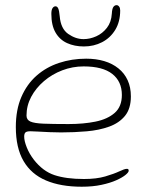

<svg xmlns="http://www.w3.org/2000/svg" viewBox="-20 -698 578 746"><path d="M297.5 27.5Q216 27.5 158.8 3.2Q101.5 -21 71.5 -72.2Q41.5 -123.5 41.5 -204.5Q41.5 -271.5 63 -321.2Q84.5 -371 122 -404Q159.5 -437 209.2 -453.5Q259 -470 315 -470Q353.5 -470 385.2 -460.5Q417 -451 440.2 -432.2Q463.5 -413.5 476 -386.2Q488.5 -359 488.5 -323.5Q488.5 -276 465.8 -248Q443 -220 404.2 -206Q365.5 -192 317 -187.8Q268.5 -183.5 217 -183.5Q198 -183.5 173.2 -184.5Q148.5 -185.5 127.5 -186.8Q106.5 -188 98.5 -188Q84 -188 79 -183.5Q74 -179 74 -167Q74 -150.5 83.8 -125.8Q93.5 -101 111.5 -77.5Q146.5 -32.5 192 -17.5Q237.5 -2.5 306 -2.5Q355 -2.5 389 -12.5Q423 -22.5 443.5 -32.2Q464 -42 473 -42Q477 -42 478.5 -40.2Q480 -38.5 480 -34.5Q480 -28.5 467.5 -18.2Q455 -8 431.5 2.5Q408 13 374.2 20.2Q340.5 27.5 297.5 27.5ZM246.5 -216Q304.5 -216 351.2 -225.5Q398 -235 425.8 -259.5Q453.5 -284 453.5 -329Q453.5 -381.5 416.2 -410.8Q379 -440 305 -440Q262 -440 222 -424.8Q182 -409.5 150.8 -382.8Q119.5 -356 101.2 -321.8Q83 -287.5 83 -249Q83 -232.5 98 -225.8Q113 -219 148.8 -217.5Q184.5 -216 246.5 -216ZM306 -517.5Q269.5 -517.5 240.8 -530.5Q212 -543.5 195.8 -571.5Q179.5 -599.5 179.5 -644Q179.5 -659.5 184.2 -666.5Q189 -673.5 195.5 -673.5Q202.5 -673.5 206.2 -665.2Q210 -657 212 -635Q216 -586.5 245 -566.2Q274 -546 304.5 -546Q329.5 -546 354 -557Q378.5 -568 395.5 -590Q412.5 -612 414.5 -645Q415.5 -664 420.5 -671Q425.5 -678 433 -678Q438.5 -678 442.8 -672.5Q447 -667 447 -657.5Q447 -613.5 427.8 -582Q408.5 -550.5 376.5 -534Q344.5 -517.5 306 -517.5Z"/></svg>

Font: Gluten Thin Thin
Style: Regular
Weight: 250
Version: Version 1.300